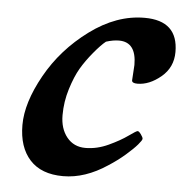

<svg xmlns="http://www.w3.org/2000/svg" viewBox="-43 -542 573 594"><g transform="rotate(5 243.5 -245.0)"><path d="M311 -36Q242 10 174 10Q106 10 70.5 -29Q35 -68 35 -137Q35 -206 83 -292Q131 -378 213.5 -439Q296 -500 383 -500Q487 -500 487 -403Q487 -355 451 -325Q415 -295 378 -295Q361 -295 361 -304Q364 -349 364 -352Q364 -423 310 -423Q292 -423 270 -416Q255 -404 233 -377.5Q211 -351 196 -325.5Q181 -300 168.5 -260Q156 -220 156 -178Q156 -136 177.5 -109.5Q199 -83 235 -83Q271 -83 306.5 -99.5Q342 -116 365 -132.5Q388 -149 392 -149Q396 -149 402.5 -140Q409 -131 409 -126.5Q409 -122 397 -108Q385 -94 362 -74Q339 -54 311 -36Z"/></g></svg>

Font: Clara
Style: Regular
Weight: 400
Designer: Proyecto DEMO
Foundry: Proyecto DEMO
Version: Version 1.002